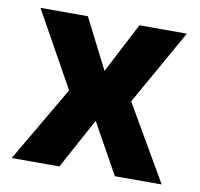

<svg xmlns="http://www.w3.org/2000/svg" viewBox="-65 -598 693 666"><g transform="rotate(10 281.5 -265.0)"><path d="M282.2 -353.5 374 -530.3H541L391.6 -265.6L545.9 0H380.9L282.2 -177.7L185.5 0H17.6L172.9 -265.6L25.4 -530.3H192.4Z"/></g></svg>

Font: Pretendard Std ExtraBold
Style: Regular
Weight: 800
Designer: Base glyphs from Inter by Rasmus Andersson; Hangeul glyphs from Noto Sans CJK(Source Han Sans) by Jang Soo-young and Kan
Foundry: Kil Hyung-jin
Version: Version 1.309